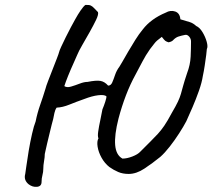

<svg xmlns="http://www.w3.org/2000/svg" viewBox="-20 -723 858 776"><path d="M96 22Q75 5 82 -20Q83 -25 86.5 -51.5Q90 -78 96 -113.5Q102 -149 109.5 -182Q117 -215 124 -232Q131 -267 142.5 -299.5Q154 -332 164 -365Q166 -374 174.5 -396Q183 -418 193 -443.5Q203 -469 210.5 -488.5Q218 -508 219 -513Q220 -518 227.5 -534.5Q235 -551 245.5 -572Q256 -593 266.5 -613Q277 -633 284 -645Q295 -665 306 -681Q317 -697 325 -703Q340 -704 347 -700.5Q354 -697 359.5 -691Q365 -685 376 -674Q379 -665 368.5 -643Q358 -621 342.5 -593.5Q327 -566 312.5 -541Q298 -516 292 -501Q288 -491 277 -467Q266 -443 255.5 -417Q245 -391 240 -375Q250 -368 267 -373Q284 -378 302 -385Q320 -392 334 -392Q369 -399 386 -396Q403 -393 417 -377Q428 -377 433.5 -389.5Q439 -402 445 -420Q451 -438 463 -454Q466 -458 475.5 -475Q485 -492 498.5 -515Q512 -538 527 -562Q542 -586 557 -604Q590 -647 650 -672Q669 -683 688 -676.5Q707 -670 709 -645Q732 -638 746 -634Q760 -630 773 -618Q787 -612 798.5 -593Q810 -574 815.5 -554Q821 -534 816 -525Q816 -520 813.5 -501Q811 -482 807.5 -458.5Q804 -435 800 -417Q796 -390 784 -356Q772 -322 758 -289.5Q744 -257 733 -233Q722 -212 704 -184Q686 -156 666 -130.5Q646 -105 628 -89Q596 -63 563.5 -41.5Q531 -20 500 -20Q476 -20 457.5 -28Q439 -36 422 -48Q403 -63 390.5 -85.5Q378 -108 374.5 -130Q371 -152 378 -164Q374 -171 377 -192Q380 -213 385.5 -238Q391 -263 394 -281Q400 -295 405.5 -312Q411 -329 410 -334Q401 -341 376.5 -338Q352 -335 321 -323Q287 -311 260 -300Q233 -289 209 -288Q203 -280 200 -266.5Q197 -253 195 -242Q193 -236 189 -219.5Q185 -203 180 -182.5Q175 -162 170.5 -143Q166 -124 163.5 -112Q161 -100 161 -101Q161 -88 158 -71.5Q155 -55 155 -41Q155 -28 151.5 -15Q148 -2 148 12Q148 30 130 32Q112 34 96 22ZM475 -82Q493 -82 515 -90.5Q537 -99 547 -110Q572 -135 588.5 -151.5Q605 -168 618 -182Q631 -196 644 -215Q657 -234 674 -266Q691 -295 699 -312Q707 -329 711 -343Q715 -357 720 -375.5Q725 -394 736 -427Q749 -461 750.5 -494Q752 -527 752 -552Q753 -565 745 -574.5Q737 -584 728 -582Q713 -579 702 -575.5Q691 -572 682 -563Q678 -558 672.5 -555.5Q667 -553 661 -552Q652 -555 648 -558Q644 -561 634 -574Q622 -565 615.5 -559.5Q609 -554 603 -546Q597 -538 586 -524Q569 -500 555.5 -474Q542 -448 528 -422Q506 -382 489 -337.5Q472 -293 459 -244Q442 -177 445.5 -136.5Q449 -96 475 -82Z"/></svg>

Font: Caveat Medium
Style: Regular
Weight: 500
Designer: Pablo Impallari
Foundry: Pablo Impallari
Version: Version 2.000